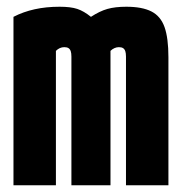

<svg xmlns="http://www.w3.org/2000/svg" viewBox="-20 -550 540 570"><path d="M20 0V-500Q49 -515 83 -522.5Q117 -530 157 -530Q190 -530 209.5 -523.5Q229 -517 250 -500Q276 -517 299 -523.5Q322 -530 355 -530Q402 -530 429.5 -516Q457 -502 468.5 -469.5Q480 -437 480 -380V0H354V-382Q354 -392 352 -398Q350 -404 345.5 -407Q341 -410 333 -410Q326 -410 319.5 -407Q313 -404 308 -399V0H192V-382Q192 -392 190 -398Q188 -404 183.5 -407Q179 -410 171 -410Q157 -410 146 -399V0Z"/></svg>

Font: M PLUS Code Latin
Style: Bold
Weight: 700
Designer: Coji Morishita
Foundry: UNDERFOREST DESIGN
Version: Version 1.002; ttfautohint (v1.8.3)